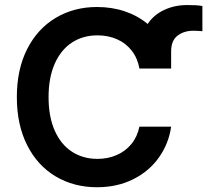

<svg xmlns="http://www.w3.org/2000/svg" viewBox="-20 -745 836 774"><path d="M542 -468.8Q534.7 -510.3 511.2 -540.5Q487.8 -570.8 451.9 -586.7Q416 -602.5 373 -602.5Q314.5 -602.5 270 -573.5Q225.6 -544.4 200.7 -488.3Q175.8 -432.1 175.8 -353.5Q175.8 -274.4 200.7 -218.3Q225.6 -162.1 270.3 -133.3Q314.9 -104.5 373 -104.5Q415 -104.5 450.4 -119.9Q485.8 -135.3 509.8 -164.6Q533.7 -193.8 542 -234.4H669.9Q660.2 -166 620.8 -110.4Q581.5 -54.7 517.1 -22.5Q452.6 9.8 371.1 9.8Q277.8 9.8 204.3 -33.9Q130.9 -77.6 89.4 -159.9Q47.9 -242.2 47.9 -353.5Q47.9 -465.3 89.6 -547.4Q131.3 -629.4 204.8 -673.1Q278.3 -716.8 371.1 -716.8Q431.2 -716.8 483.4 -699.2Q535.6 -681.6 575.2 -648.4Q599.6 -685.1 641.6 -704.8Q683.6 -724.6 734.4 -724.6Q754.9 -724.6 768.6 -723.9Q782.2 -723.1 795.9 -720.7V-619.1Q776.4 -621.1 759.8 -621.1Q721.7 -621.1 695.8 -601.3Q669.9 -581.5 669.9 -538.1V-468.8Z"/></svg>

Font: Pretendard SemiBold
Style: Regular
Weight: 600
Designer: Base glyphs from Inter by Rasmus Andersson; Hangeul glyphs from Noto Sans CJK(Source Han Sans) by Jang Soo-young and Kan
Foundry: Kil Hyung-jin
Version: Version 1.309